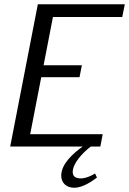

<svg xmlns="http://www.w3.org/2000/svg" viewBox="-20 -689 607 903"><path d="M28 0H369C324 32 268 82 268 137C268 171 292 194 329 194C372 194 417 160 436 146L427 127C407 139 383 150 361 150C337 150 322 142 322 120C322 79 369 29 407 0H452L463 -58H122L174 -326H354L365 -382H185L229 -609H555L567 -669H158Z"/></svg>

Font: KpSans
Style: Italic
Weight: 400
Italic angle: -11°
Version: Version 0.66